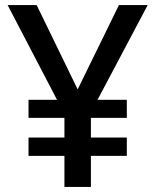

<svg xmlns="http://www.w3.org/2000/svg" viewBox="-20 -734 612 754"><path d="M285 -383 447 -714H560L363 -342H478V-271H337V-194H478V-122H337V0H233V-122H92V-194H233V-271H92V-342H204L10 -714H124Z"/></svg>

Font: Noto Sans NKo Unjoined Medium
Style: Regular
Weight: 500
Designer: Monotype Design Team
Foundry: Monotype Imaging Inc.
Version: Version 2.004